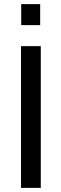

<svg xmlns="http://www.w3.org/2000/svg" viewBox="-20 -912 298 932"><path d="M82 0ZM82 -688H178V0H82ZM83 -892H175V-790H83Z"/></svg>

Font: sheba-seeBold
Style: Regular
Weight: 600
Designer: Mohamed Galeb, the designers
Foundry: Kief Type Foundry
Version: Version 2.010; ttfautohint (v1.5.33-1714) -l 8 -r 50 -G 200 